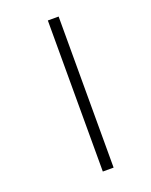

<svg xmlns="http://www.w3.org/2000/svg" viewBox="-160 -835 820 1045"><g transform="rotate(-20 250.0 -312.5)"><path d="M312.5 125H250V-750H312.5Z"/></g></svg>

Font: 寒蝉点阵体 16px
Style: Regular
Weight: 400
Designer: Designed by Warren2060
Foundry: ChillType
Version: Version 1.000